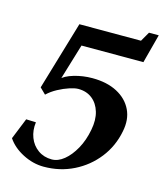

<svg xmlns="http://www.w3.org/2000/svg" viewBox="-114 -836 806 938"><g transform="rotate(15 289.0 -367.0)"><path d="M194.8 15.8Q140.6 15.8 88.9 -10.8Q37.2 -37.4 9.6 -78.8L52.8 -185.8L102.4 -184Q96.8 -142 110.5 -106.6Q124.2 -71.2 153.9 -50Q183.6 -28.8 223.6 -28.8Q255.2 -28.8 285.4 -53.4Q315.6 -78 339.4 -120.7Q363.2 -163.4 373.6 -219Q383.6 -270.4 371.9 -310.1Q360.2 -349.8 331.4 -372.5Q302.6 -395.2 260.8 -395.2Q244.2 -395.2 216.9 -386.4Q189.6 -377.6 160.8 -362.1Q132 -346.6 110.4 -326L80.8 -355L183.6 -701.8H503.6L490.6 -693.8L522.8 -749.8H572.2L533.6 -603.8H205.2L227.4 -626.6L161 -406.8L157 -416.2Q176.4 -437.4 221 -450.6Q265.6 -463.8 314 -463.8Q387.8 -463.8 439.5 -436.5Q491.2 -409.2 514.2 -361.4Q537.2 -313.6 524.2 -251Q509.2 -173.4 462 -113.1Q414.8 -52.8 345.6 -18.5Q276.4 15.8 194.8 15.8Z"/></g></svg>

Font: Wittgenstein
Style: Italic
Weight: 400
Italic angle: -11°
Designer: Jörg Drees
Foundry: Jörg Drees
Version: Version 1.500